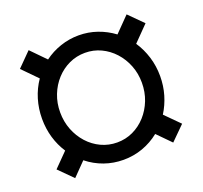

<svg xmlns="http://www.w3.org/2000/svg" viewBox="-112 -747 937 888"><g transform="rotate(-20 356.5 -302.5)"><path d="M595.7 13.2 530.8 -52.7Q493.2 -22.5 448 -6.3Q402.8 9.8 353.5 9.8Q304.2 9.8 259.3 -6.1Q214.4 -22 176.8 -52.2L113.3 12.7L45.9 -54.7L113.3 -123Q88.9 -160.2 75.9 -204.3Q63 -248.5 63 -296.9Q63 -346.7 76.9 -392.6Q90.8 -438.5 117.2 -476.6L45.9 -549.3L113.3 -617.2L183.1 -545.9Q219.2 -572.8 262.9 -587.6Q306.6 -602.5 353.5 -602.5Q400.9 -602.5 444.3 -587.4Q487.8 -572.3 524.4 -544.9L595.7 -617.7L664.1 -549.3L590.8 -474.6Q616.2 -436.5 630.1 -391.4Q644 -346.2 644 -296.9Q644 -249 631.1 -205.3Q618.2 -161.6 594.7 -124.5L664.1 -54.7ZM353.5 -75.7Q395 -75.7 431.4 -92.8Q467.8 -109.9 495.4 -140.4Q522.9 -170.9 538.6 -210.9Q554.2 -251 554.2 -296.9Q554.2 -342.3 538.6 -382.1Q522.9 -421.9 495.4 -452.1Q467.8 -482.4 431.4 -499.5Q395 -516.6 353.5 -516.6Q311.5 -516.6 274.9 -499.5Q238.3 -482.4 210.7 -452.1Q183.1 -421.9 167.5 -382.1Q151.9 -342.3 151.9 -296.9Q151.9 -251 167.5 -210.9Q183.1 -170.9 210.7 -140.4Q238.3 -109.9 274.9 -92.8Q311.5 -75.7 353.5 -75.7Z"/></g></svg>

Font: Roboto Slab LO
Style: Regular
Weight: 400
Designer: Google
Version: Version 2.000